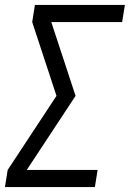

<svg xmlns="http://www.w3.org/2000/svg" viewBox="-20 -755 524 775"><path d="M0 0 11 -69 208 -368 110 -666 121 -735H484L473 -666H187L285 -368L88 -69H374L363 0Z"/></svg>

Font: Iosevka QP
Style: Italic
Weight: 400
Italic angle: -9°
Designer: Belleve Invis
Foundry: Belleve Invis
Version: Version 20.0.0; ttfautohint (v1.8.4)